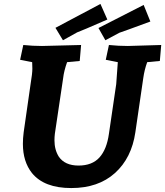

<svg xmlns="http://www.w3.org/2000/svg" viewBox="-20 -938 837 973"><path d="M142 -61Q96 -119 96 -209Q96 -237 100 -268L135 -512Q144 -566 144 -590Q144 -614 143 -623L82 -635L98 -710Q146 -705 193 -705L391 -710L384 -629L320 -623Q304 -578 300 -542L258 -260Q256 -243 256 -227Q256 -179 278 -144Q309 -99 378 -99Q447 -99 484 -140Q521 -181 532 -260L569 -512Q570 -520 577 -623L516 -635L532 -710Q580 -705 628 -705L797 -710L790 -629L726 -623Q712 -585 706 -542L666 -268Q647 -137 562.5 -61Q478 15 341 15Q204 15 142 -61ZM489 -918 524 -839Q389 -780 371 -774L299 -734L261 -797ZM708 -913 742 -829Q604 -778 585 -772L514 -734L479 -796Z"/></svg>

Font: Andada
Style: Bold Italic
Weight: 700
Italic angle: -8.29999°
Designer: Carolina Giovagnoli
Foundry: Carolina Giovagnoli
Version: Version 1.003